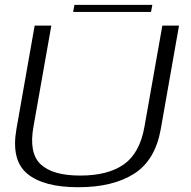

<svg xmlns="http://www.w3.org/2000/svg" viewBox="-20 -782 802 806"><path d="M308.5 4Q163 4 94.5 -52.8Q26 -109.5 49 -240.5L125.5 -674.5H195.5L120.5 -250.5Q100.5 -139.5 150.8 -92.2Q201 -45 317 -45Q433.5 -45 500.2 -92.2Q567 -139.5 586.5 -250.5L661.5 -674.5H731.5L655 -240.5Q632 -109.5 543 -52.8Q454 4 308.5 4ZM287 -732 292.5 -761.5H619.5L614 -732Z"/></svg>

Font: Anybody ExtraExpanded Light
Style: Italic
Weight: 300
Width: 8
Italic angle: -10°
Designer: Tyler Finck
Foundry: Etcetera Type Company
Version: Version 1.010; ttfautohint (v1.8.3) -l 8 -r 50 -G 200 -x 14 